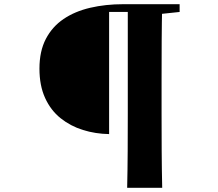

<svg xmlns="http://www.w3.org/2000/svg" viewBox="-20 -767 1040 915"><path d="M500 -128Q435 -129 375.5 -147.5Q316 -166 269 -203.5Q222 -241 195 -300Q168 -359 168 -440Q168 -523 198.5 -581.5Q229 -640 283 -676.5Q337 -713 410 -730Q483 -747 567 -747H672V-710H500ZM586 128Q588 42 588.5 -46.5Q589 -135 589 -225V-747H753Q751 -661 750.5 -572Q750 -483 750 -393V-226Q750 -138 750.5 -49Q751 40 753 128ZM669 -694V-747H836V-710L685 -694Z"/></svg>

Font: Noto Serif JP Black
Style: Regular
Weight: 900
Designer: Ryoko NISHIZUKA 西塚涼子 (kana & ideographs); Frank Grießhammer (Latin, Greek & Cyrillic); Wenlong ZHANG 张文龙 (bopomofo); San
Foundry: Adobe
Version: Version 2.003-H1;hotconv 1.1.1;makeotfexe 2.6.0